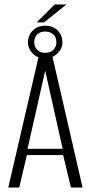

<svg xmlns="http://www.w3.org/2000/svg" viewBox="-20 -838 406 858"><path d="M17 0 154 -591H213L349 0H297L262 -145H100L66 0ZM103 -173H260L182 -522ZM182 -577Q148 -577 126.5 -598.5Q105 -620 105 -649Q105 -680 126.5 -701.5Q148 -723 182 -723Q217 -723 238 -701.5Q259 -680 259 -649Q259 -620 236 -598.5Q213 -577 182 -577ZM182 -602Q205 -602 218.5 -615.5Q232 -629 232 -649Q232 -671 218.5 -684Q205 -697 182 -697Q159 -697 146 -684Q133 -671 133 -649Q133 -629 146 -615.5Q159 -602 182 -602ZM144 -738 224 -818H277L177 -738Z"/></svg>

Font: Alumni Sans Thin Light
Style: Regular
Weight: 300
Version: Version 1.018